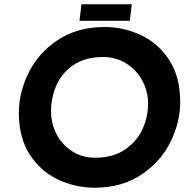

<svg xmlns="http://www.w3.org/2000/svg" viewBox="-20 -869 892 896"><path d="M68 -343Q68 -437 113.5 -529.5Q159 -622 250 -682.5Q341 -743 468 -743Q557 -743 638 -705Q719 -667 770 -588.5Q821 -510 821 -393Q821 -299 775.5 -206.5Q730 -114 639 -53.5Q548 7 421 7Q332 7 251 -31Q170 -69 119 -147.5Q68 -226 68 -343ZM671 -385Q671 -443 644 -493Q617 -543 569 -573Q521 -603 462 -603Q377 -603 322 -565Q267 -527 242.5 -469Q218 -411 218 -351Q218 -293 244 -243Q270 -193 317 -163Q364 -133 423 -133Q508 -133 564 -171.5Q620 -210 645.5 -267.5Q671 -325 671 -385ZM595 -849 586 -772H351L360 -849Z"/></svg>

Font: Josefin Sans
Style: Bold Italic
Weight: 700
Italic angle: -7°
Designer: Santiago Orozco
Foundry: Typemade
Version: Version 2.000